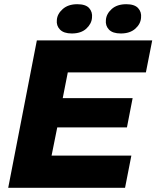

<svg xmlns="http://www.w3.org/2000/svg" viewBox="-20 -892 743 912"><path d="M19 0 155 -700H703L673 -548H302L278 -426H610L583 -287H252L225 -153H604L574 0ZM321 -733Q283 -733 265 -751.5Q247 -770 250 -797Q252 -826 278 -849Q304 -872 347 -872Q387 -872 403.5 -853.5Q420 -835 417 -808Q415 -779 390 -756Q365 -733 321 -733ZM554 -733Q515 -733 497.5 -751.5Q480 -770 483 -797Q485 -826 510.5 -849Q536 -872 580 -872Q619 -872 636 -853.5Q653 -835 650 -808Q648 -778 622.5 -755.5Q597 -733 554 -733Z"/></svg>

Font: REM
Style: Bold Italic
Weight: 700
Italic angle: -11°
Designer: Octavio Pardo
Foundry: Ashler Design
Version: Version 1.005;gftools[0.9.28]